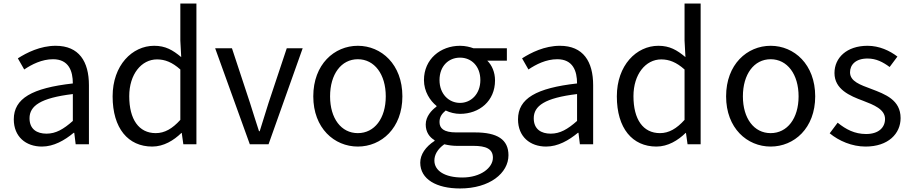

<svg xmlns="http://www.w3.org/2000/svg" viewBox="-20 -816 5150 1086"><path d="M217 13C284 13 345 -22 397 -65H400L408 0H483V-334C483 -468 427 -557 295 -557C208 -557 131 -518 81 -486L117 -423C160 -452 217 -481 280 -481C369 -481 392 -414 392 -344C161 -318 58 -259 58 -141C58 -43 126 13 217 13ZM243 -60C189 -60 147 -85 147 -147C147 -217 209 -262 392 -284V-132C339 -85 296 -60 243 -60Z M841 13C906 13 963 -22 1006 -64H1008L1017 0H1091V-796H1000V-587L1005 -493C957 -533 916 -557 852 -557C728 -557 617 -447 617 -271C617 -90 705 13 841 13ZM861 -63C765 -63 711 -141 711 -272C711 -396 780 -480 868 -480C913 -480 954 -464 1000 -423V-138C955 -88 911 -63 861 -63Z M1393 0H1499L1692 -543H1602L1499 -234C1483 -181 1465 -125 1449 -74H1445C1428 -125 1411 -181 1394 -234L1292 -543H1197Z M2004 13C2137 13 2256 -91 2256 -271C2256 -452 2137 -557 2004 -557C1871 -557 1752 -452 1752 -271C1752 -91 1871 13 2004 13ZM2004 -63C1910 -63 1847 -146 1847 -271C1847 -396 1910 -481 2004 -481C2098 -481 2162 -396 2162 -271C2162 -146 2098 -63 2004 -63Z M2582 250C2750 250 2856 163 2856 62C2856 -27 2793 -67 2667 -67H2561C2488 -67 2466 -91 2466 -126C2466 -156 2481 -174 2501 -191C2525 -179 2555 -172 2582 -172C2692 -172 2780 -245 2780 -361C2780 -408 2762 -448 2736 -473H2847V-543H2658C2639 -550 2612 -557 2582 -557C2472 -557 2378 -482 2378 -363C2378 -298 2413 -246 2449 -217V-213C2421 -193 2388 -157 2388 -112C2388 -69 2409 -40 2438 -23V-19C2387 14 2357 58 2357 104C2357 198 2449 250 2582 250ZM2582 -234C2519 -234 2466 -284 2466 -363C2466 -443 2518 -490 2582 -490C2646 -490 2697 -442 2697 -363C2697 -284 2644 -234 2582 -234ZM2595 188C2496 188 2437 150 2437 92C2437 60 2454 28 2493 0C2517 6 2543 9 2563 9H2657C2729 9 2768 26 2768 76C2768 133 2699 188 2595 188Z M3069 13C3136 13 3197 -22 3249 -65H3252L3260 0H3335V-334C3335 -468 3279 -557 3147 -557C3060 -557 2983 -518 2933 -486L2969 -423C3012 -452 3069 -481 3132 -481C3221 -481 3244 -414 3244 -344C3013 -318 2910 -259 2910 -141C2910 -43 2978 13 3069 13ZM3095 -60C3041 -60 2999 -85 2999 -147C2999 -217 3061 -262 3244 -284V-132C3191 -85 3148 -60 3095 -60Z M3693 13C3758 13 3815 -22 3858 -64H3860L3869 0H3943V-796H3852V-587L3857 -493C3809 -533 3768 -557 3704 -557C3580 -557 3469 -447 3469 -271C3469 -90 3557 13 3693 13ZM3713 -63C3617 -63 3563 -141 3563 -272C3563 -396 3632 -480 3720 -480C3765 -480 3806 -464 3852 -423V-138C3807 -88 3763 -63 3713 -63Z M4339 13C4472 13 4591 -91 4591 -271C4591 -452 4472 -557 4339 -557C4206 -557 4087 -452 4087 -271C4087 -91 4206 13 4339 13ZM4339 -63C4245 -63 4182 -146 4182 -271C4182 -396 4245 -481 4339 -481C4433 -481 4497 -396 4497 -271C4497 -146 4433 -63 4339 -63Z M4876 13C5004 13 5074 -60 5074 -148C5074 -251 4987 -283 4908 -313C4847 -336 4788 -355 4788 -407C4788 -449 4819 -485 4887 -485C4936 -485 4974 -465 5012 -437L5056 -496C5013 -529 4954 -557 4887 -557C4769 -557 4700 -489 4700 -403C4700 -311 4786 -274 4862 -246C4922 -223 4986 -198 4986 -143C4986 -96 4951 -58 4879 -58C4814 -58 4765 -84 4718 -122L4673 -62C4725 -19 4799 13 4876 13Z"/></svg>

Font: Noto Sans CJK TC Regular
Style: Regular
Weight: 400
Designer: Ryoko NISHIZUKA (kana & ideographs); Paul D. Hunt (Latin, Greek & Cyrillic); Wenlong ZHANG (bopomofo); Sandoll Communica
Foundry: Adobe Systems Incorporated
Version: Version 1.001;PS 1.001;hotconv 1.0.78;makeotf.lib2.5.61930